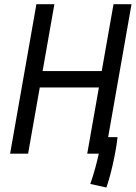

<svg xmlns="http://www.w3.org/2000/svg" viewBox="-20 -713 630 891"><path d="M473.6 157.2C492.2 107.4 518.6 -6.8 525.4 -76.7H481.9L590.3 -693.4H506.8L452.1 -383.3H177.7L232.4 -693.4H148.9L26.9 0H110.4L164.6 -307.1H439L384.8 0H438.5C429.7 40 415.5 95.2 398.9 140.6Z"/></svg>

Font: Cascadia Code SemiLight
Style: Italic
Weight: 350
Italic angle: -10°
Monospace: yes
Designer: Aaron Bell
Foundry: Saja Typeworks
Version: Version 2404.023